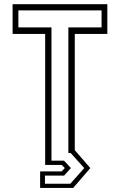

<svg xmlns="http://www.w3.org/2000/svg" viewBox="-20 -720 571 914"><path d="M171 174.5V96H273.5L288.5 80L273.5 65H195V-558.5H40V-700H491V-558.5H336V-5L410 80L328.5 174.5ZM194 154.5H315L381 80L316.5 8.5H305.5V-589.5H463.5V-670.5H67.5V-589.5H225V45H285L317.5 80L285 116H194Z"/></svg>

Font: Tourney Condensed Light
Style: Regular
Weight: 300
Width: 3
Designer: Tyler Finck
Foundry: Etcetera Type Co
Version: Version 1.010; ttfautohint (v1.8.3)